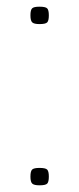

<svg xmlns="http://www.w3.org/2000/svg" viewBox="-20 -553 236 574"><path d="M71 -25Q71 -41 76 -46Q81 -51 98 -51Q116 -51 121 -46Q126 -41 126 -25Q126 -9 121 -4Q116 1 98 1Q82 1 76.5 -4Q71 -9 71 -25ZM71 -507Q71 -523 76 -528Q81 -533 98 -533Q116 -533 121 -528Q126 -523 126 -507Q126 -491 121 -486Q116 -481 98 -481Q82 -481 76.5 -486Q71 -491 71 -507Z"/></svg>

Font: Georama Expanded ExtraLight
Style: Regular
Weight: 250
Width: 7
Designer: Jean-Baptiste Levee
Foundry: Production Type
Version: Version 1.001